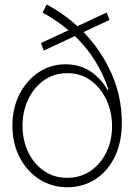

<svg xmlns="http://www.w3.org/2000/svg" viewBox="-20 -792 576 824"><path d="M450.2 -706.5 338.4 -654.3Q413.1 -577.6 457.8 -478.3Q502.4 -378.9 502.9 -267.1Q502.9 -181.2 472.4 -118.7Q441.9 -56.2 388.9 -22.5Q335.9 11.2 268.6 11.7Q200.7 11.2 147.5 -23.4Q94.2 -58.1 63.7 -117.9Q33.2 -177.7 33.2 -252.4Q33.2 -328.1 63.7 -387.7Q94.2 -447.3 146 -481.7Q197.8 -516.1 261.2 -516.1Q322.8 -516.1 367.7 -486.1Q412.6 -456.1 440.9 -406.7H445.8Q426.3 -467.8 390.4 -526.9Q354.5 -585.9 301.8 -637.2L167.5 -574.7L155.8 -607.4L273.9 -662.1Q223.6 -705.1 162.6 -737.8L180.2 -772.5Q252 -734.9 312 -679.7L438 -738.3ZM268.6 -28.8Q325.2 -28.8 368.4 -58.3Q411.6 -87.9 436.3 -138.2Q460.9 -188.5 460.9 -250.5Q460.9 -311 437 -362.8Q413.1 -414.6 369.9 -446.3Q326.7 -478 268.6 -478Q212.4 -478 168.9 -447.5Q125.5 -417 101.1 -365.7Q76.7 -314.5 76.7 -252.4Q76.7 -190.9 100.6 -140.1Q124.5 -89.4 167.7 -59.1Q210.9 -28.8 268.6 -28.8Z"/></svg>

Font: Inter Display ExtraLight
Style: Regular
Weight: 200
Designer: Rasmus Andersson
Foundry: rsms
Version: Version 4.000;git-a52131595